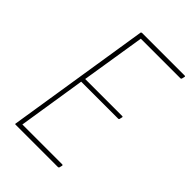

<svg xmlns="http://www.w3.org/2000/svg" viewBox="-199 -735 815 815"><g transform="rotate(45 208.5 -327.5)"><path d="M53 0Q49 0 50 -4L152 -651Q153 -655 158 -655H413Q418 -655 417 -651L414 -638Q413 -634 409 -634H171L125 -346H347Q352 -346 351 -342L348 -329Q347 -326 343 -326H121L73 -21H312Q317 -21 316 -16L313 -4Q312 0 307 0Z"/></g></svg>

Font: Sofia Sans Condensed Thin
Style: Italic
Weight: 250
Italic angle: -9°
Version: Version 4.100